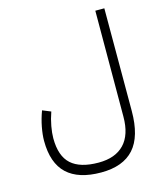

<svg xmlns="http://www.w3.org/2000/svg" viewBox="-128 -734 929 1085"><g transform="rotate(-15 336.0 -192.0)"><path d="M145 -151.9Q130.9 -111.8 123.8 -72.5Q116.7 -33.2 116.7 -2.9Q116.7 101.6 169.2 148.9Q221.7 196.3 329.6 196.3Q427.7 196.3 479.5 141.8Q531.2 87.4 531.2 -18.6L532.7 -637.7H585.4L585 -37.6Q585 111.8 521.2 182.9Q457.5 253.9 329.1 253.9Q196.8 253.9 129.6 190.9Q62.5 127.9 62.5 -2.4Q62.5 -37.1 71 -82.3Q79.6 -127.4 96.2 -171.9Z"/></g></svg>

Font: Vazir Thin FD-WOL
Style: Thin-FD-WOL
Weight: 100
Designer: Saber Rastikerdar
Foundry: Saber Rastikerdar
Version: Version 30.1.0